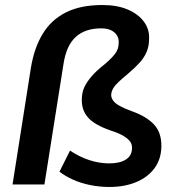

<svg xmlns="http://www.w3.org/2000/svg" viewBox="-20 -735 705 765"><path d="M416 10Q377 10 340 2.5Q303 -5 271.5 -19Q240 -33 217 -51L259 -135Q296 -110 336 -97Q376 -84 415 -84Q457 -84 481 -99Q505 -114 506 -143Q507 -158 499.5 -169.5Q492 -181 473.5 -192.5Q455 -204 421 -215Q357 -237 331 -266.5Q305 -296 306 -338Q306 -366 316 -387.5Q326 -409 345.5 -431.5Q365 -454 397 -479Q423 -501 438 -520Q453 -539 453 -565Q454 -581 446 -594Q438 -607 422.5 -614.5Q407 -622 383 -622Q319 -622 281.5 -587.5Q244 -553 233 -480L157 0H30L103 -464Q116 -544 150 -600Q184 -656 242.5 -685.5Q301 -715 388 -715Q447 -715 489 -697Q531 -679 553.5 -648.5Q576 -618 574 -580Q574 -552 564.5 -529Q555 -506 536.5 -485.5Q518 -465 492 -443Q468 -423 453 -409Q438 -395 431 -383Q424 -371 423 -357Q423 -345 431 -334Q439 -323 457 -313Q475 -303 505 -292Q564 -271 594 -238.5Q624 -206 623 -151Q622 -100 595 -64Q568 -28 521.5 -9Q475 10 416 10Z"/></svg>

Font: Nunito Sans 11pt
Style: Bold Italic
Weight: 700
Italic angle: -9°
Version: Version 3.101;gftools[0.9.27]